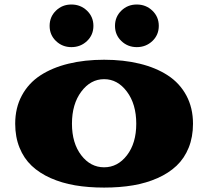

<svg xmlns="http://www.w3.org/2000/svg" viewBox="-20 -830 942 869"><path d="M599.1 -616.7Q558.1 -616.7 529.3 -644.3Q500.5 -671.9 500.5 -712.9Q500.5 -753.9 529.1 -781.7Q557.6 -809.6 599.1 -809.6Q640.6 -809.6 669.7 -781.7Q698.7 -753.9 698.7 -712.9Q698.7 -671.9 669.7 -644.3Q640.6 -616.7 599.1 -616.7ZM303.2 -616.7Q262.2 -616.7 233.4 -644.3Q204.6 -671.9 204.6 -712.9Q204.6 -753.9 233.2 -781.7Q261.7 -809.6 303.2 -809.6Q344.7 -809.6 373.8 -781.7Q402.8 -753.9 402.8 -712.9Q402.8 -671.9 373.8 -644.3Q344.7 -616.7 303.2 -616.7ZM48.8 -270Q48.8 -341.8 78.9 -397.7Q108.9 -453.6 162.8 -488.8Q216.8 -523.9 289.8 -541.7Q362.8 -559.6 451.2 -559.6Q539.6 -559.6 612.5 -541.7Q685.5 -523.9 739.5 -488.8Q793.5 -453.6 823.5 -397.7Q853.5 -341.8 853.5 -270Q853.5 -210 834 -161.6Q814.5 -113.3 779.1 -79.8Q743.7 -46.4 693.1 -23.9Q642.6 -1.5 582.5 8.8Q522.5 19 451.2 19Q379.9 19 319.8 8.8Q259.8 -1.5 209.2 -23.9Q158.7 -46.4 123.3 -79.8Q87.9 -113.3 68.4 -161.6Q48.8 -210 48.8 -270ZM305.7 -270Q305.7 -182.1 347.7 -127.4Q389.6 -72.8 451.2 -72.8Q512.7 -72.8 554.7 -127.4Q596.7 -182.1 596.7 -270Q596.7 -358.9 554.4 -415.3Q512.2 -471.7 451.2 -471.7Q390.1 -471.7 347.9 -415.3Q305.7 -358.9 305.7 -270Z"/></svg>

Font: Goblin
Style: Regular
Weight: 400
Designer: Riccardo De Franceschi
Foundry: Sorkin Type Co.
Version: Version 1.001